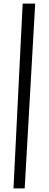

<svg xmlns="http://www.w3.org/2000/svg" viewBox="-20 -780 275 1071"><path d="M117.7 271 176.3 -759.8H106.4L55.2 271Z"/></svg>

Font: Lora Italic
Style: Regular
Weight: 400
Italic angle: -3°
Designer: Olga Karpushina, Alexei Vanyashin
Foundry: Cyreal
Version: Version 1.011;PS 001.011;hotconv 1.0.70;makeotf.lib2.5.58329